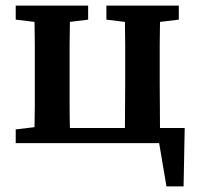

<svg xmlns="http://www.w3.org/2000/svg" viewBox="-20 -510 705 684"><path d="M359 -440V-490H617V-440L550 -432Q549 -394 549 -351.5Q549 -309 549 -274V-215Q549 -179 549.5 -135.5Q550 -92 550 -54H638L634 154H573L547 0H36V-49L103 -57Q104 -95 104 -137.5Q104 -180 104 -215V-274Q104 -309 104 -351.5Q104 -394 103 -432L36 -440V-490H294V-440L229 -432Q228 -394 228 -351.5Q228 -309 228 -274V-215Q228 -179 228 -135.5Q228 -92 229 -54H425Q425 -92 425.5 -135.5Q426 -179 426 -215V-274Q426 -309 426 -351.5Q426 -394 425 -432Z"/></svg>

Font: Source Serif 4 SmText Semibold
Style: Regular
Weight: 600
Designer: Frank Grießhammer
Foundry: Adobe
Version: Version 4.005;hotconv 1.1.0;makeotfexe 2.6.0